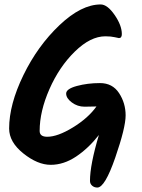

<svg xmlns="http://www.w3.org/2000/svg" viewBox="-20 -760 637 862"><path d="M417 82Q403 82 393.5 73.5Q384 65 384 52Q384 -20 424 -154Q377 -94 321.5 -57Q266 -20 207.5 -20Q149 -20 85 -71Q21 -122 21 -183Q21 -291 85 -422.5Q149 -554 247 -647Q345 -740 432 -740Q462 -740 494.5 -693Q527 -646 527 -607Q527 -589 514 -589Q512 -589 495 -593Q478 -597 453 -597Q386 -597 316 -528.5Q246 -460 202 -360Q158 -260 158 -172Q158 -146 192 -146Q239 -146 307.5 -188Q376 -230 413 -282Q391 -281 359.5 -281Q328 -281 302.5 -300Q277 -319 277 -340Q277 -361 325 -374Q373 -387 429 -387Q485 -387 514.5 -342Q544 -297 544 -242Q544 -187 497.5 -52.5Q451 82 417 82Z"/></svg>

Font: Kalam
Style: Bold
Weight: 700
Version: Version 2.001;PS 1.0;hotconv 1.0.79;makeotf.lib2.5.61930; tt